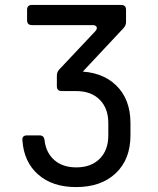

<svg xmlns="http://www.w3.org/2000/svg" viewBox="-20 -750 640 780"><path d="M289 10Q193 10 135 -41Q77 -92 71 -180Q69 -200 90 -200H141Q159 -200 161 -180Q167 -129 201 -99.5Q235 -70 290 -70Q350 -70 385 -105Q420 -140 420 -200V-250Q420 -310 385 -345Q350 -380 290 -380H231Q211 -380 211 -400V-444Q211 -457 221 -468L367 -623Q376 -633 372.5 -640.5Q369 -648 356 -648H110Q90 -648 90 -668V-710Q90 -730 110 -730H472Q492 -730 492 -710V-660Q492 -647 482 -636L292 -433V-460Q393 -460 451.5 -403.5Q510 -347 510 -250V-200Q510 -103 450.5 -46.5Q391 10 289 10Z"/></svg>

Font: Pitagon Sans Mono
Style: Regular
Weight: 400
Monospace: yes
Designer: Travis Tran
Foundry: Pitagon
Version: Version 1.001;gftools[0.9.26]